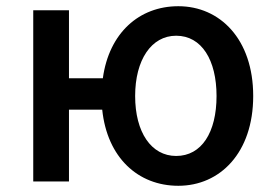

<svg xmlns="http://www.w3.org/2000/svg" viewBox="-20 -584 884 618"><path d="M547 -82C467 -82 415 -158 415 -275C415 -391 467 -469 547 -469C629 -469 677 -391 677 -275C677 -158 629 -82 547 -82ZM554 14C688 14 795 -92 795 -275C795 -458 688 -564 554 -564C428 -564 331 -478 311 -332H202V-551H87V0H202V-231H309C325 -77 424 14 554 14Z"/></svg>

Font: Noto Sans TC Medium
Style: Regular
Weight: 500
Designer: Ryoko NISHIZUKA 西塚涼子 (kana, bopomofo & ideographs); Paul D. Hunt (Latin, Greek & Cyrillic); Sandoll Communications 산돌커뮤니
Foundry: Adobe
Version: Version 2.004;hotconv 1.0.118;makeotfexe 2.5.65603